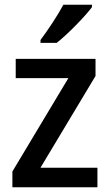

<svg xmlns="http://www.w3.org/2000/svg" viewBox="-20 -786 459 806"><path d="M366 -756V-766H246C222 -721 182 -661 150 -618V-606H218C264 -642 338 -718 366 -756ZM389 0V-82H150L381 -467V-539H46V-458H267L32 -66V0Z"/></svg>

Font: Noto Sans Myanmar UI SemiCondensed Medium
Style: Regular
Weight: 500
Width: 4
Designer: Monotype Design Team
Foundry: Monotype Imaging Inc.
Version: Version 2.103